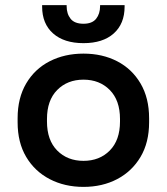

<svg xmlns="http://www.w3.org/2000/svg" viewBox="-20 -718 653 752"><path d="M307 14Q233 14 174.5 -16.5Q116 -47 82.5 -103.5Q49 -160 49 -239V-255Q49 -334 82.5 -391Q116 -448 174.5 -478Q233 -508 307 -508Q381 -508 439 -478Q497 -448 530.5 -391Q564 -334 564 -255V-239Q564 -160 530.5 -103.5Q497 -47 439 -16.5Q381 14 307 14ZM307 -88Q370 -88 410 -128.5Q450 -169 450 -242V-252Q450 -325 410 -365.5Q370 -406 307 -406Q244 -406 204 -365.5Q164 -325 164 -252V-242Q164 -169 204 -128.5Q244 -88 307 -88ZM307 -549Q231 -549 188 -587Q145 -625 145 -692V-698H241V-694Q241 -664 256.5 -644.5Q272 -625 307 -625Q341 -625 356.5 -644.5Q372 -664 372 -694V-698H468V-692Q468 -625 425.5 -587Q383 -549 307 -549Z"/></svg>

Font: Space Grotesk Light SemiBold
Style: Regular
Weight: 600
Version: Version 2.000